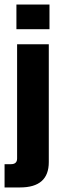

<svg xmlns="http://www.w3.org/2000/svg" viewBox="-33 -689 276 842"><path d="M39 -561V-669H184V-561ZM42 6V-495H181V22Q181 133 55 133H-13V31H15Q42 31 42 6Z"/></svg>

Font: Teko Semibold
Style: Regular
Weight: 600
Designer: Manushi Parikh, Jonny Pinhorn
Foundry: Indian Type Foundry
Version: Version 1.105;PS 1.0;hotconv 1.0.78;makeotf.lib2.5.61930; tt